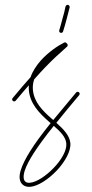

<svg xmlns="http://www.w3.org/2000/svg" viewBox="-69 -587 452 946"><g transform="rotate(-5 157.0 -113.5)"><path d="M251 -431C249 -426 251 -420 256 -418C261 -416 267 -418 269 -423C276 -440 284 -460 291 -480C298 -500 305 -520 312 -539C313 -544 310 -550 305 -552C300 -553 294 -550 292 -545C287 -527 280 -507 272 -487C265 -467 258 -448 251 -431ZM-7 -118C-11 -114 -11 -108 -7 -104C-3 -100 3 -100 7 -104L12 -109C36 -133 58 -155 78 -174C77 -166 76 -158 76 -150C76 -83 117 -33 159 11C162 15 166 18 169 21C145 46 122 71 101 95C38 168 -7 235 -7 278C-7 293 -2 304 6 312C14 320 26 325 42 325C80 325 134 296 178 257C223 217 257 167 257 128C257 91 230 57 197 22C237 -20 278 -61 314 -97L321 -104C325 -108 325 -114 321 -118C317 -122 311 -122 307 -118L300 -111C264 -75 223 -34 183 7C180 4 177 1 174 -2C135 -43 96 -89 96 -150C96 -168 100 -185 107 -201C129 -222 148 -239 166 -255C207 -291 242 -317 282 -347C282 -347 282 -347 283 -348C283 -347 283 -348 284 -349C285 -350 285 -350 285 -351C285 -351 285 -351 285 -352C285 -352 286 -352 286 -353V-354C286 -355 286 -356 286 -355C286 -356 286 -356 286 -356C286 -357 286 -357 286 -358C285 -358 285 -358 285 -359V-360L284 -361L281 -365C280 -366 278 -368 277 -368C277 -368 277 -368 276 -368C276 -368 276 -369 275 -369H274C272 -369 271 -369 269 -368C236 -355 188 -328 148 -291C124 -268 103 -242 90 -213C64 -188 33 -159 -2 -123ZM20 298C15 293 13 286 13 278C13 238 58 176 116 109C137 85 160 60 183 36C212 66 237 95 237 128C237 163 205 207 165 242C125 277 76 305 42 305C33 305 25 303 20 298Z"/></g></svg>

Font: Mistral SingleLine OTF-SVG Regular
Style: Regular
Weight: 300
Designer: François Chastanet, Élisa Garzelli, Anais Alves, Morgane Autin
Foundry: institut supérieur des arts et du design Toulouse / isdaT
Version: Version 1.000;hotconv 1.0.117;makeotfexe 2.5.65602 DEVELOPME